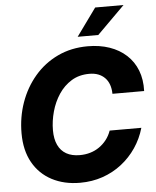

<svg xmlns="http://www.w3.org/2000/svg" viewBox="-62 -1001 862 1064"><g transform="rotate(-5 369.0 -469.0)"><path d="M340.8 11.2Q252 11.2 184.1 -24.4Q116.2 -60.1 78.4 -127.4Q40.5 -194.8 40.5 -290Q40.5 -379.9 69.1 -460.7Q97.7 -541.5 151.1 -604.2Q204.6 -667 279.8 -702.9Q355 -738.8 447.8 -738.8Q514.2 -738.8 568.6 -720Q623 -701.2 661.9 -665.5Q700.7 -629.9 720.5 -579.1Q740.2 -528.3 737.8 -464.4H561.5Q561 -493.2 553 -515.6Q544.9 -538.1 529.5 -553.7Q514.2 -569.3 492.7 -577.6Q471.2 -585.9 443.4 -585.9Q386.2 -585.9 343.8 -559.8Q301.3 -533.7 272.7 -490.5Q244.1 -447.3 229.7 -395Q215.3 -342.8 215.3 -291.5Q215.3 -243.2 231 -209.7Q246.6 -176.3 277.1 -158.9Q307.6 -141.6 352.1 -141.6Q382.8 -141.6 410.2 -149.7Q437.5 -157.7 460.4 -173.6Q483.4 -189.5 500.7 -211.7Q518.1 -233.9 528.3 -262.7H704.6Q687.5 -203.1 653.6 -153.1Q619.6 -103 572.3 -66.2Q524.9 -29.3 466.3 -9Q407.7 11.2 340.8 11.2ZM397 -795.9 507.8 -949.2H665.5L511.7 -795.9Z"/></g></svg>

Font: Inter 28pt ExtraBold
Style: Italic
Weight: 800
Italic angle: -9.3988°
Designer: Rasmus Andersson
Foundry: rsms
Version: Version 4.001;git-66647c0bb